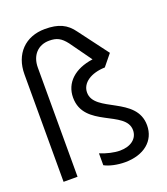

<svg xmlns="http://www.w3.org/2000/svg" viewBox="-137 -833 821 942"><g transform="rotate(-20 273.5 -361.5)"><path d="M248 -72V-10C273 4 315 13 354 13C453 13 517 -40 517 -121C517 -273 295 -266 295 -372C295 -422 346 -456 419 -458L467 -517L353 -669C319 -717 277 -736 207 -736C104 -736 37 -667 37 -561V0H110V-570C110 -633 148 -675 207 -675C246 -675 268 -664 295 -629L376 -516C280 -503 222 -449 222 -372C222 -214 444 -227 444 -122C444 -78 407 -49 350 -49C321 -49 281 -58 248 -72Z"/></g></svg>

Font: Non Bureau Light
Style: Regular
Weight: 300
Designer: Jona Saucedo
Foundry: Non Foundry
Version: Version 1.000;FEAKit 1.0